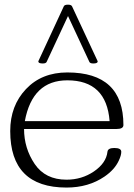

<svg xmlns="http://www.w3.org/2000/svg" viewBox="-20 -803 581 834"><path d="M269 11.7Q24.4 11.7 24.4 -233.9Q24.4 -343.8 92.8 -416Q161.1 -488.3 272.5 -488.3Q516.1 -488.3 516.1 -259.8Q516.1 -242.7 486.3 -242.7H84.5Q84.5 -159.2 130.6 -90.8Q176.8 -22.5 269 -22.5Q335 -22.5 387.7 -58.1Q441.4 -94.7 446.8 -144Q448.7 -160.2 476.6 -160.2Q506.8 -160.2 506.8 -143.6Q506.8 -127.9 495.6 -104.5Q477.5 -65.9 434.1 -36.1Q364.3 11.7 269 11.7ZM456.1 -276.9Q442.4 -454.1 272.5 -454.1Q120.6 -454.1 87.9 -276.9ZM404.3 -536.1Q404.3 -527.3 385.3 -527.3Q371.1 -527.3 368.2 -534.2L275.4 -733.4L182.6 -534.2Q179.7 -527.3 165.5 -527.3Q146.5 -527.3 146.5 -536.1Q146.5 -538.1 147.5 -539.1L257.3 -775.9Q260.3 -782.7 275.4 -782.7Q289.6 -782.7 293 -775.4L403.3 -539.1Q404.3 -537.1 404.3 -536.1Z"/></svg>

Font: Gayathri Thin
Style: Regular
Weight: 100
Designer: Binoy Dominic <binoy.domenic@gmail.com>
Foundry: SMC
Version: Version 1.000